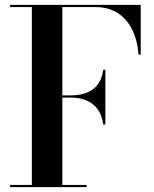

<svg xmlns="http://www.w3.org/2000/svg" viewBox="-20 -770 632 790"><path d="M21.5 -9V0H336.5V-9H236.5V-368.5H270.5C352.5 -368.5 397 -325 404.5 -258H413.5V-483H404.5C397 -416 352.5 -377.5 270.5 -377.5H236.5V-741H373C487.5 -741 542.5 -652 550 -545H559V-750H21.5V-741H111V-9Z"/></svg>

Font: Bodoni* 24pt Medium
Style: Regular
Weight: 500
Version: Version 2.3